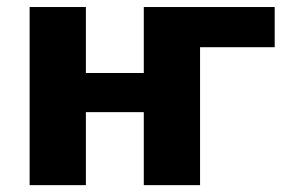

<svg xmlns="http://www.w3.org/2000/svg" viewBox="-20 -540 856 560"><path d="M66.4 0V-519.5H230.5V-327.1H399.4V-519.5H781.2V-402.3H563.5V0H399.4V-212.9H230.5V0Z"/></svg>

Font: GenEi M Gothic v2 Heavy
Style: Regular
Weight: 800
Version: Version 2.0